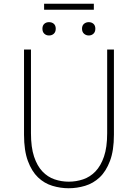

<svg xmlns="http://www.w3.org/2000/svg" viewBox="-20 -990 733 1023"><path d="M145 -726V-280Q145 -205 161.5 -155.5Q178 -106 206 -76.5Q234 -47 270.5 -34.5Q307 -22 346 -22Q386 -22 423 -34.5Q460 -47 488.5 -76.5Q517 -106 534 -155.5Q551 -205 551 -280V-726H587V-272Q587 -188 566 -132.5Q545 -77 511 -45Q477 -13 433.5 0Q390 13 346 13Q302 13 259 0Q216 -13 182.5 -45Q149 -77 128.5 -132.5Q108 -188 108 -272V-726ZM480 -970V-938H215V-970ZM241 -801Q226 -801 216 -810.5Q206 -820 206 -837Q206 -854 216 -863Q226 -872 241 -872Q257 -872 267 -863Q277 -854 277 -837Q277 -820 267 -810.5Q257 -801 241 -801ZM453 -801Q438 -801 427.5 -810.5Q417 -820 417 -837Q417 -854 427.5 -863Q438 -872 453 -872Q468 -872 478 -863Q488 -854 488 -837Q488 -820 478 -810.5Q468 -801 453 -801Z"/></svg>

Font: Kinto Sans Thin
Style: Regular
Weight: 100
Designer: Authors: Ryoko NISHIZUKA  (kana & ideographs); Paul D. Hunt (Latin, Greek & Cyrillic); Wenlong ZHANG  (bopomofo); Sandol
Foundry: Adobe Systems Incorporated, ookami Inc.
Version: Version 0.001